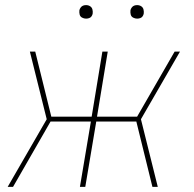

<svg xmlns="http://www.w3.org/2000/svg" viewBox="-20 -732 760 752"><path d="M10 0H31L178 -256H336L293 0H314L357 -256H514L577 0H598L532 -265L685 -530H664L517 -275H360L402 -530H381L339 -275H181L118 -530H97L163 -265ZM517 -659Q523 -659 529 -661Q535 -663 538.5 -668Q542 -673 543 -679Q544 -687 542 -695Q540 -703 533 -707.5Q526 -712 517 -712Q511 -712 505.5 -710Q500 -708 496 -702.5Q492 -697 491 -692Q490 -683 492 -675Q494 -667 501.5 -663Q509 -659 517 -659ZM317 -659Q323 -659 329 -661Q335 -663 338.5 -668Q342 -673 343 -679Q344 -687 342 -695Q340 -703 333 -707.5Q326 -712 317 -712Q311 -712 305.5 -710Q300 -708 296 -702.5Q292 -697 291 -692Q290 -683 292 -675Q294 -667 301.5 -663Q309 -659 317 -659Z"/></svg>

Font: Iosevka Sparkle Thin Oblique
Style: Regular
Weight: 100
Italic angle: -9°
Designer: Belleve Invis
Foundry: Belleve Invis
Version: Version 4.5.0; ttfautohint (v1.8.3)